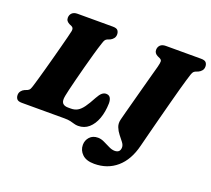

<svg xmlns="http://www.w3.org/2000/svg" viewBox="-149 -893 1439 1308"><g transform="rotate(20 570.5 -239.0)"><path d="M358.5 0H50.5Q23 0 13.8 -11.8Q4.5 -23.5 4.5 -41Q4.5 -57 13.8 -69.2Q23 -81.5 37.5 -88L56.5 -95.5Q68.5 -101 73.2 -109.8Q78 -118.5 84.5 -140Q89.5 -156 99.2 -189.8Q109 -223.5 121.2 -267.8Q133.5 -312 146.2 -359.5Q159 -407 170.5 -450.8Q182 -494.5 190.5 -527.8Q199 -561 202 -576Q206 -599 189.5 -607L171.5 -615Q160.5 -620.5 153.2 -629.5Q146 -638.5 146 -652Q146 -673 159.8 -686.5Q173.5 -700 199.5 -700H455Q483 -700 492 -688.2Q501 -676.5 501 -659.5Q501 -642 491.2 -630.2Q481.5 -618.5 469.5 -612.5L449 -604.5Q440 -600.5 434.8 -593.5Q429.5 -586.5 423.5 -567Q410 -527 395.8 -476.2Q381.5 -425.5 367.5 -373Q353.5 -320.5 341.5 -273.2Q329.5 -226 321.5 -192.2Q313.5 -158.5 311.5 -146Q304 -108 316.2 -92.8Q328.5 -77.5 356.5 -77.5H377.5Q404.5 -77.5 425.2 -89.2Q446 -101 466 -128.8Q486 -156.5 511 -203.5Q526.5 -232 540.2 -243.2Q554 -254.5 569 -254.5Q590.5 -254.5 599.8 -239.5Q609 -224.5 609 -199.5Q607.5 -137 589.8 -88.2Q572 -39.5 540 -11.5Q508 16.5 463 16.5Q447 16.5 433.5 12.2Q420 8 403 4Q386 0 358.5 0ZM1049.5 -525Q1042.5 -503 1029.8 -456Q1017 -409 1000.8 -348.2Q984.5 -287.5 967.8 -223Q951 -158.5 936 -100.5Q921 -42.5 911 -2.5Q884 107 817.2 164.5Q750.5 222 654.5 222Q597 222 567.8 194Q538.5 166 538.5 126.5Q538.5 93.5 560.2 69.5Q582 45.5 620 45.5Q642 45.5 666 57Q690 68.5 712.8 79.8Q735.5 91 755 91Q795.5 91 795.5 51.5Q795.5 34.5 781.5 16.5Q767.5 -1.5 750.8 -22.5Q734 -43.5 724 -69Q714 -94.5 722.5 -126Q727 -144.5 738 -185.5Q749 -226.5 763 -278.5Q777 -330.5 791.2 -383.5Q805.5 -436.5 817.5 -480.5Q829.5 -524.5 836 -548Q844 -579.5 842.8 -590Q841.5 -600.5 829 -607L811.5 -615Q786 -628 786 -652Q786 -673 799.5 -686.5Q813 -700 840 -700H1095Q1122.5 -700 1131.8 -688.2Q1141 -676.5 1141 -659.5Q1141 -641.5 1131 -629.8Q1121 -618 1108 -612L1089 -604.5Q1080 -600.5 1075 -594.8Q1070 -589 1064.5 -573.5Q1059 -558 1049.5 -525Z"/></g></svg>

Font: Fraunces 9pt S050 Black
Style: Italic
Weight: 900
Italic angle: -16°
Version: Version 1.000; ttfautohint (v1.8.3)